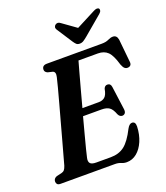

<svg xmlns="http://www.w3.org/2000/svg" viewBox="-163 -1017 989 1143"><g transform="rotate(-20 331.5 -446.0)"><path d="M371 0H27.5Q12 0 6.2 -6.8Q0.5 -13.5 0.5 -23.5Q0.5 -43 22 -51L53 -58Q65.5 -61 72.2 -69Q79 -77 84.5 -94Q89 -110.5 99.5 -148.5Q110 -186.5 124 -237.2Q138 -288 153.2 -343.8Q168.5 -399.5 182.8 -451.5Q197 -503.5 207.8 -544.2Q218.5 -585 223 -605Q230.5 -637 211 -643L181.5 -650Q163.5 -657.5 163.5 -672.5Q163.5 -700 195 -700H542.5Q569.5 -700 586.5 -708.5Q603.5 -717 618 -717Q643 -717 648 -687L662 -546.5Q667 -516 642 -513Q630 -511.5 621 -518.5Q612 -525.5 604.5 -545Q586 -609 562.8 -631.2Q539.5 -653.5 501 -653.5H378Q371.5 -631 359.8 -588.2Q348 -545.5 333.2 -491Q318.5 -436.5 303 -379H407Q430 -379 445.2 -392Q460.5 -405 467 -442.5Q474 -460 489.5 -460Q510.5 -460 513.5 -436.5L533.5 -288.5Q535.5 -271.5 529 -263.5Q522.5 -255.5 511.5 -255Q495 -255 486 -274Q473.5 -308 456.2 -320.2Q439 -332.5 407 -332.5H290Q275.5 -277.5 262.2 -228Q249 -178.5 239.8 -142.2Q230.5 -106 227.5 -91Q222.5 -69 231.8 -57.8Q241 -46.5 270.5 -46.5H362Q413 -46.5 448.2 -73.2Q483.5 -100 519 -170.5Q533 -196.5 550 -196.5Q572 -196.5 571.5 -165.5Q569.5 -114 552 -73.2Q534.5 -32.5 506 -9.2Q477.5 14 442 14Q424 14 408.2 7Q392.5 0 371 0ZM470 -771Q455.5 -759 444.5 -752Q433.5 -745 420 -745Q406 -745 398.8 -752Q391.5 -759 383.5 -771L318 -872Q312.5 -881 314.8 -889Q317 -897 323.5 -901.5Q338.5 -912 355 -899L442.5 -836.5L563.5 -899Q588.5 -912.5 599 -901.5Q602.5 -897.5 601 -889Q599.5 -880.5 589 -871.5Z"/></g></svg>

Font: Fraunces 72pt Soft SemiBold
Style: Italic
Weight: 600
Italic angle: -16°
Version: Version 1.000;[b76b70a41]